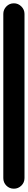

<svg xmlns="http://www.w3.org/2000/svg" viewBox="-20 -1140 168 1160"><path d="M0 -64H128V-1056H0ZM64 -128Q37 -128 18.5 -109Q0 -90 0 -64Q0 -37 18.5 -18.5Q37 0 64 0Q90 0 109 -18.5Q128 -37 128 -64Q128 -90 109 -109Q90 -128 64 -128ZM64 -1120Q37 -1120 18.5 -1101Q0 -1082 0 -1056Q0 -1029 18.5 -1010.5Q37 -992 64 -992Q90 -992 109 -1010.5Q128 -1029 128 -1056Q128 -1082 109 -1101Q90 -1120 64 -1120Z"/></svg>

Font: Wavefont
Style: Bold
Weight: 700
Version: Version 3.004;gftools[0.9.33]